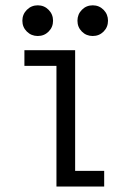

<svg xmlns="http://www.w3.org/2000/svg" viewBox="-20 -684 490 704"><path d="M158.2 -568.2Q142 -552 118.5 -552Q95 -552 78.5 -568.2Q62 -584.5 62 -608Q62 -631.5 78.5 -648Q95 -664.5 118.5 -664.5Q142 -664.5 158.2 -648Q174.5 -631.5 174.5 -608Q174.5 -584.5 158.2 -568.2ZM359.8 -568.2Q343.5 -552 320 -552Q296.5 -552 280.2 -568.2Q264 -584.5 264 -608Q264 -631.5 280.2 -648Q296.5 -664.5 320 -664.5Q343.5 -664.5 359.8 -648Q376 -631.5 376 -608Q376 -584.5 359.8 -568.2ZM255.5 -57.5H362V0H187V-442.5H69.5V-500H255.5Z"/></svg>

Font: League Mono Condensed Light
Style: Regular
Weight: 300
Width: 1
Designer: Tyler Finck
Foundry: The League of Moveable Type / Tyler Finck
Version: Version 2.210